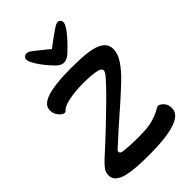

<svg xmlns="http://www.w3.org/2000/svg" viewBox="-262 -974 1077 1077"><g transform="rotate(-45 276.0 -435.5)"><path d="M282 -694Q269 -694 257.5 -701Q246 -708 238 -715Q228 -725 211 -744.5Q194 -764 177.5 -787Q161 -810 152 -829Q148 -837 146 -844Q144 -851 144 -855Q144 -866 151.5 -873Q159 -880 169 -880Q178 -880 188 -875Q198 -869 215.5 -855Q233 -841 253 -825Q273 -809 288 -796Q317 -819 350 -842.5Q383 -866 398 -875Q412 -881 419 -881Q427 -881 433.5 -874.5Q440 -868 440 -858Q440 -852 437.5 -844Q435 -836 429 -828Q419 -810 399 -787Q379 -764 359.5 -744.5Q340 -725 329 -715Q304 -694 282 -694ZM252 10Q209 10 166 7.5Q123 5 88 -2.5Q53 -10 32 -26.5Q11 -43 11 -71Q11 -93 23.5 -111Q36 -129 60 -151Q81 -170 116.5 -202.5Q152 -235 194 -275Q236 -315 276.5 -354.5Q317 -394 349.5 -428Q382 -462 398 -482Q409 -498 409 -506Q409 -519 389 -526Q374 -531 343.5 -534Q313 -537 272 -537Q245 -537 213.5 -534Q182 -531 153.5 -524.5Q125 -518 108 -507Q99 -501 96 -496.5Q93 -492 85 -492Q71 -492 53.5 -513Q36 -534 36 -560Q36 -588 58.5 -605Q81 -622 117.5 -630.5Q154 -639 197.5 -642Q241 -645 283 -645Q325 -645 369 -643Q413 -641 450 -632.5Q487 -624 509.5 -605Q532 -586 532 -552Q532 -515 504.5 -474.5Q477 -434 434.5 -393.5Q392 -353 348 -314Q296 -269 243.5 -222Q191 -175 153 -140Q144 -133 144 -125Q144 -112 163 -109Q181 -107 210 -105Q239 -103 281 -103Q360 -103 397.5 -114.5Q435 -126 453 -136Q464 -143 471 -146.5Q478 -150 485 -150Q496 -150 513 -133Q530 -116 530 -87Q530 -55 504.5 -36Q479 -17 437.5 -7Q396 3 347.5 6.5Q299 10 252 10Z"/></g></svg>

Font: Akaya Telivigala
Style: Regular
Weight: 400
Designer: Vaishnavi Murthy Yerkadithaya, Juan Luis Blanco Aristondo
Version: Version 1.002; ttfautohint (v1.8.3)